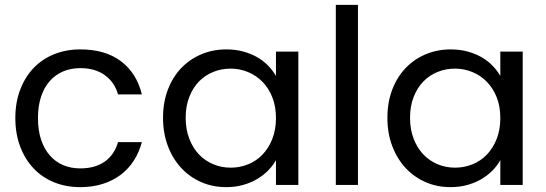

<svg xmlns="http://www.w3.org/2000/svg" viewBox="-20 -760 2245 789"><path d="M43 -275Q43 -339 63 -391.5Q83 -444 118 -480.5Q153 -517 202 -537Q251 -557 310 -557Q413 -557 477.5 -508Q542 -459 563 -372H465Q451 -422 411 -451Q371 -480 310 -480Q272 -480 240.5 -467Q209 -454 185.5 -428Q162 -402 149 -363.5Q136 -325 136 -275Q136 -224 149 -185.5Q162 -147 185.5 -120.5Q209 -94 240.5 -81Q272 -68 310 -68Q371 -68 410.5 -96Q450 -124 465 -176H563Q552 -135 530.5 -101Q509 -67 477 -42.5Q445 -18 403 -4.5Q361 9 310 9Q251 9 202 -11Q153 -31 118 -68Q83 -105 63 -157.5Q43 -210 43 -275Z M650 -276Q650 -340 670 -392Q690 -444 725 -480.5Q760 -517 807.5 -537Q855 -557 910 -557Q948 -557 980.5 -548Q1013 -539 1038.5 -524Q1064 -509 1083 -489Q1102 -469 1114 -448V-548H1206V0H1114V-102Q1102 -80 1082.5 -60Q1063 -40 1037 -24.5Q1011 -9 979 0Q947 9 909 9Q854 9 807 -11.5Q760 -32 725 -69.5Q690 -107 670 -159.5Q650 -212 650 -276ZM1114 -275Q1114 -323 1099 -360.5Q1084 -398 1058.5 -424Q1033 -450 999 -464Q965 -478 928 -478Q890 -478 856.5 -464.5Q823 -451 798 -425.5Q773 -400 758 -362Q743 -324 743 -276Q743 -228 758 -189.5Q773 -151 798 -125Q823 -99 856.5 -85Q890 -71 928 -71Q965 -71 999 -84.5Q1033 -98 1058.5 -124.5Q1084 -151 1099 -189Q1114 -227 1114 -275Z M1360 -740H1451V0H1360Z M1572 -276Q1572 -340 1592 -392Q1612 -444 1647 -480.5Q1682 -517 1729.5 -537Q1777 -557 1832 -557Q1870 -557 1902.5 -548Q1935 -539 1960.5 -524Q1986 -509 2005 -489Q2024 -469 2036 -448V-548H2128V0H2036V-102Q2024 -80 2004.5 -60Q1985 -40 1959 -24.5Q1933 -9 1901 0Q1869 9 1831 9Q1776 9 1729 -11.5Q1682 -32 1647 -69.5Q1612 -107 1592 -159.5Q1572 -212 1572 -276ZM2036 -275Q2036 -323 2021 -360.5Q2006 -398 1980.5 -424Q1955 -450 1921 -464Q1887 -478 1850 -478Q1812 -478 1778.5 -464.5Q1745 -451 1720 -425.5Q1695 -400 1680 -362Q1665 -324 1665 -276Q1665 -228 1680 -189.5Q1695 -151 1720 -125Q1745 -99 1778.5 -85Q1812 -71 1850 -71Q1887 -71 1921 -84.5Q1955 -98 1980.5 -124.5Q2006 -151 2021 -189Q2036 -227 2036 -275Z"/></svg>

Font: Poppins
Style: Regular
Weight: 400
Designer: Ninad Kale (Devanagari), Jonny Pinhorn (Latin)
Foundry: Indian Type Foundry
Version: Version 3.002 2017